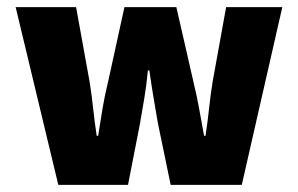

<svg xmlns="http://www.w3.org/2000/svg" viewBox="-20 -520 838 540"><path d="M144 0 24 -500H194L232 -290Q238 -253 242 -215Q246 -177 252 -138H256Q262 -177 268.5 -215.5Q275 -254 284 -290L330 -500H476L524 -290Q533 -253 540 -215Q547 -177 554 -138H558Q564 -177 568 -215Q572 -253 578 -290L616 -500H774L660 0H460L424 -174Q418 -209 412 -244.5Q406 -280 400 -322H396Q392 -280 386 -244.5Q380 -209 374 -174L340 0Z"/></svg>

Font: Mada Black
Style: Regular
Weight: 900
Designer: Khaled Hosny
Version: Version 1.5